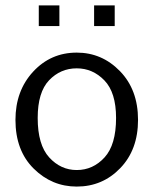

<svg xmlns="http://www.w3.org/2000/svg" viewBox="-20 -679 570 708"><path d="M327 -583V-659H403V-583ZM123 -583V-659H199V-583ZM37 -237Q37 -344 102 -414.5Q167 -485 263 -485Q356 -485 422.5 -416.5Q489 -348 489 -237Q489 -127 423.5 -59Q358 9 263 9Q171 9 104 -57.5Q37 -124 37 -237ZM119 -244Q119 -145 161.5 -98.5Q204 -52 263 -52Q323 -52 365.5 -98.5Q408 -145 408 -244Q408 -338 365 -382.5Q322 -427 263 -427Q203 -427 161 -383Q119 -339 119 -244Z"/></svg>

Font: Coval
Style: Light
Weight: 300
Foundry: Context Ltd
Version: Version 001.000